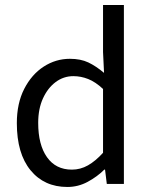

<svg xmlns="http://www.w3.org/2000/svg" viewBox="-20 -732 595 764"><path d="M248 12Q156 12 101.5 -54.5Q47 -121 47 -242Q47 -321 76.5 -378.5Q106 -436 154 -467Q202 -498 258 -498Q301 -498 331.5 -483.5Q362 -469 394 -442L390 -525V-712H473V0H405L398 -57H395Q367 -29 329 -8.5Q291 12 248 12ZM266 -57Q300 -57 330 -74Q360 -91 390 -124V-378Q360 -406 331 -417.5Q302 -429 272 -429Q233 -429 201.5 -405.5Q170 -382 151 -340.5Q132 -299 132 -243Q132 -156 167 -106.5Q202 -57 266 -57Z"/></svg>

Font: Source Sans 3 ExtraLight
Style: Regular
Weight: 400
Version: Version 3.052;hotconv 1.1.0;makeotfexe 2.6.0